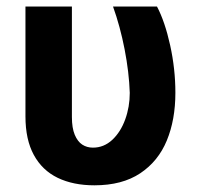

<svg xmlns="http://www.w3.org/2000/svg" viewBox="-20 -550 606 580"><path d="M197.2 -530.3V-196.4Q197.2 -163.4 205.8 -142.9Q214.4 -122.4 228.4 -113.2Q242.5 -104 260.7 -104Q293.7 -104 319.1 -127.5Q344.4 -151.1 358.2 -189.1Q372 -227.1 372 -269.5Q369.9 -331.8 356.4 -401.2Q342.9 -470.5 321.4 -530.3H454.2Q478.2 -484.8 494 -413.3Q509.8 -341.9 509.8 -269.5Q509.8 -188.4 484 -125.7Q458.2 -63 403.7 -26.6Q349.1 9.8 265.3 9.8Q201.2 9.8 154.3 -12.8Q107.5 -35.5 82.2 -81.9Q56.9 -128.3 56.9 -198.3V-530.3Z"/></svg>

Font: WEMIX Pretendard Variable
Style: Regular
Weight: 400
Designer: Base glyphs from Inter by Rasmus Andersson; Hangeul glyphs from Noto Sans CJK(Source Han Sans) by Jang Soo-young and Kan
Foundry: Kil Hyung-jin
Version: Version 1.000;Glyphs 3.2 (3208)